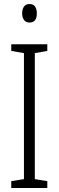

<svg xmlns="http://www.w3.org/2000/svg" viewBox="-20 -1000 291 954"><path d="M215 -66H36V-100L99 -110V-736L36 -747V-780H215V-747L153 -736V-110L215 -100ZM127 -980Q146 -980 154.5 -967Q163 -954 163 -934Q163 -888 127 -888Q109 -888 99.5 -900.5Q90 -913 90 -934Q90 -954 99 -967Q108 -980 127 -980Z"/></svg>

Font: Noto Sans Malayalam UI ExtraCondensed Light
Style: Regular
Weight: 300
Width: 2
Designer: Jelle Bosma - Monotype Design Team
Foundry: Monotype Imaging Inc.
Version: Version 2.104; ttfautohint (v1.8.4.7-5d5b)